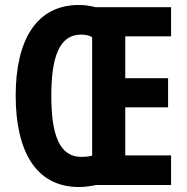

<svg xmlns="http://www.w3.org/2000/svg" viewBox="-20 -743 749 771"><path d="M297 -723C124 -723 43 -579 43 -359C43 -141 121 8 297 8C324 8 346 4 365 0H667V-119H483V-312H655V-429H483V-597H667V-714H364C345 -719 323 -723 297 -723ZM304 -604C323 -604 338 -601 350 -594V-118C339 -115 324 -113 305 -113C219 -114 186 -201 186 -358C186 -514 218 -603 304 -604Z"/></svg>

Font: Noto Sans Myanmar UI ExtraCondensed
Style: Bold
Weight: 700
Width: 2
Designer: Monotype Design Team
Foundry: Monotype Imaging Inc.
Version: Version 2.103